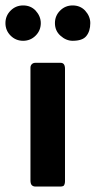

<svg xmlns="http://www.w3.org/2000/svg" viewBox="-40 -686 352 706"><path d="M45 -666Q73 -666 91 -647Q110 -626 110 -601Q110 -574 91 -555Q72 -536 45 -536Q18 -536 -1 -555Q-20 -574 -20 -601Q-20 -628 -1 -647Q18 -666 45 -666ZM227 -666Q255 -666 273 -647Q292 -626 292 -601Q292 -571 277 -553Q263 -536 227 -536Q203 -536 182 -555Q162 -573 162 -601Q162 -628 181 -647Q200 -666 227 -666ZM199 -20Q199 -10 195 -4Q192 0 180 0H91Q82 0 77 -5Q72 -10 72 -23V-437Q72 -445 77 -450Q82 -455 90 -455H183Q199 -455 199 -433Z"/></svg>

Font: Shafarik
Style: Regular
Weight: 400
Version: Version 1.001; ttfautohint (v1.8.4.7-5d5b)